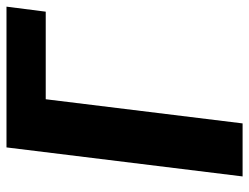

<svg xmlns="http://www.w3.org/2000/svg" viewBox="-108 -660 768 592"><g transform="rotate(-90 276.0 -364.0)"><path d="M536 -607H266L191.5 0H28L117.5 -728H551.5Z"/></g></svg>

Font: Lato ExtraBold
Style: Italic
Weight: 800
Italic angle: -7°
Designer: Lukasz Dziedzic with Adam Twardoch and Botio Nikoltchev
Foundry: tyPoland Lukasz Dziedzic
Version: Version 2.015; 2015-08-06; http://www.latofonts.com/